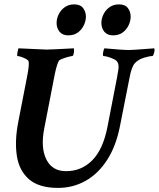

<svg xmlns="http://www.w3.org/2000/svg" viewBox="-20 -872 741 896"><path d="M251 4.9Q162.1 4.9 115.7 -35.2Q69.3 -75.2 58.6 -145Q47.9 -214.8 65.4 -303.7L105.5 -509.8Q112.3 -543 113.8 -562Q115.2 -581.1 113.3 -585.9Q111.3 -591.8 101.1 -597.2Q90.8 -602.5 79.6 -606.4Q68.4 -610.4 61.5 -610.4Q58.6 -610.4 61.5 -627Q64.5 -644.5 66.4 -646.5L197.3 -640.6Q213.9 -640.6 325.2 -646.5V-628.9Q322.3 -610.4 317.4 -610.4Q312.5 -610.4 297.9 -606.4Q283.2 -602.5 269.5 -597.2Q255.9 -591.8 253.9 -586.9Q247.1 -573.2 241.7 -552.2Q236.3 -531.2 231.4 -503.9L186.5 -272.5Q168.9 -182.6 196.3 -127.9Q223.6 -73.2 288.1 -73.2Q360.4 -73.2 410.6 -124Q460.9 -174.8 481.4 -279.3L526.4 -511.7Q528.3 -522.5 529.3 -529.3Q530.3 -536.1 531.2 -539.1L533.2 -554.7Q534.2 -571.3 528.3 -582Q524.4 -589.8 511.2 -596.2Q498 -602.5 484.4 -606.4Q470.7 -610.4 462.9 -610.4Q460 -611.3 460.4 -619.6Q460.9 -627.9 463.4 -636.7Q465.8 -645.5 467.8 -646.5Q508.8 -642.6 538.1 -640.6Q567.4 -638.7 585.9 -638.7Q596.7 -638.7 612.8 -640.1Q628.9 -641.6 648.4 -642.6L700.2 -646.5Q702.1 -639.6 700.2 -628.9Q699.2 -624 696.3 -617.2Q693.4 -610.4 691.4 -610.4Q676.8 -610.4 651.4 -602.5Q626 -594.7 610.4 -578.1Q593.8 -561.5 584 -506.8L540 -284.2Q521.5 -189.5 479.5 -125Q437.5 -60.5 378.9 -27.8Q320.3 4.9 251 4.9ZM507.8 -707Q480.5 -707 466.8 -724.1Q453.1 -741.2 453.1 -764.6Q453.1 -785.2 462.9 -805.2Q472.7 -825.2 491.2 -838.4Q509.8 -851.6 535.2 -851.6Q563.5 -851.6 576.7 -834.5Q589.8 -817.4 589.8 -793.9Q589.8 -774.4 580.1 -753.9Q570.3 -733.4 552.2 -720.2Q534.2 -707 507.8 -707ZM298.8 -707Q271.5 -707 257.8 -724.1Q244.1 -741.2 244.1 -764.6Q244.1 -785.2 253.9 -805.2Q263.7 -825.2 282.2 -838.4Q300.8 -851.6 326.2 -851.6Q354.5 -851.6 367.7 -834.5Q380.9 -817.4 380.9 -793.9Q380.9 -774.4 371.1 -753.9Q361.3 -733.4 343.3 -720.2Q325.2 -707 298.8 -707Z"/></svg>

Font: Crimson Text
Style: Bold Italic
Weight: 700
Italic angle: -11°
Designer: Sebastian Kosch
Foundry: Sebastian Kosch
Version: Version 1.100; ttfautohint (v1.8.4)